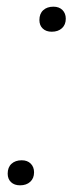

<svg xmlns="http://www.w3.org/2000/svg" viewBox="-20 -548 220 575"><path d="M3 -28Q3 -47 14.5 -57.5Q26 -68 45 -68Q62 -68 72 -58Q82 -48 82 -32Q82 -14 70.5 -3.5Q59 7 40 7Q23 7 13 -2.5Q3 -12 3 -28ZM98 -488Q98 -507 109.5 -517.5Q121 -528 140 -528Q157 -528 167 -518Q177 -508 177 -492Q177 -474 165.5 -463.5Q154 -453 135 -453Q118 -453 108 -462.5Q98 -472 98 -488Z"/></svg>

Font: Mona Sans Light
Style: Italic
Weight: 300
Italic angle: -11.7°
Designer: Deni Anggara
Foundry: GitHub
Version: Version 2.000